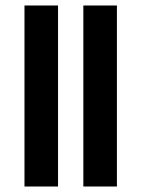

<svg xmlns="http://www.w3.org/2000/svg" viewBox="-20 -678 514 698"><path d="M191 -658H69V0H191ZM405 -658H283V0H405Z"/></svg>

Font: Noto Sans Oriya ExtCond Bold
Style: Bold
Weight: 700
Width: 2
Designer: Amélie Bonet and Sol Matas
Foundry: Google LLC
Version: Version 2.006